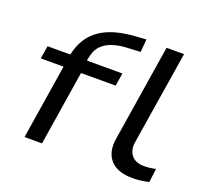

<svg xmlns="http://www.w3.org/2000/svg" viewBox="-123 -861 1107 1022"><g transform="rotate(20 431.0 -350.5)"><path d="M108 0 175 -423H46L58 -496H216L181 -467L184 -481Q197 -556 234.5 -603.5Q272 -651 334 -676Q396 -701 482 -706L540 -710L534 -637L455 -633Q414 -631 376.5 -619Q339 -607 314.5 -580.5Q290 -554 282 -503L278 -478L260 -496H482L470 -423H274L207 0ZM723 9Q636 9 596.5 -35.5Q557 -80 569 -157L656 -705H755L670 -173Q666 -144 674.5 -121.5Q683 -99 703.5 -85.5Q724 -72 756 -72Q772 -72 790.5 -74Q809 -76 824 -80L814 -2Q791 3 770 6Q749 9 723 9Z"/></g></svg>

Font: Nunito Sans 7pt Expanded
Style: Italic
Weight: 400
Width: 7
Italic angle: -9°
Designer: Vernon Adams
Foundry: Vernon Adams
Version: Version 3.101;gftools[0.9.27]